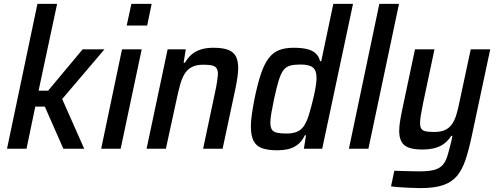

<svg xmlns="http://www.w3.org/2000/svg" viewBox="-20 -763 2551 985"><path d="M16 0 172 -743H273L178 -298H227L404 -510H516L299 -255L412 0H305L210 -216H161L116 0Z M630 -632 654 -743H758L735 -632ZM499 0 606 -510H707L599 0Z M732 0 840 -510H933L922 -441H929Q943 -466 962.5 -483Q982 -500 1010 -509Q1038 -518 1074 -518Q1124 -518 1151.5 -507Q1179 -496 1190.5 -473Q1202 -450 1202 -414Q1202 -395 1198.5 -369.5Q1195 -344 1189 -314L1122 0H1022L1083 -288Q1090 -320 1093.5 -343.5Q1097 -367 1098 -382Q1098 -403 1090.5 -413.5Q1083 -424 1066.5 -427.5Q1050 -431 1023 -431Q987 -431 964 -419Q941 -407 927 -384Q913 -361 904 -328Q895 -295 886 -253L831 0Z M1404 8Q1355 8 1325 -2.5Q1295 -13 1281 -40Q1267 -67 1267 -114Q1267 -140 1272 -176Q1277 -212 1286 -258Q1302 -335 1319 -385Q1336 -435 1358.5 -464.5Q1381 -494 1412 -506Q1443 -518 1487 -518Q1524 -518 1552 -512Q1580 -506 1598 -490.5Q1616 -475 1622 -449H1628L1690 -743H1791L1633 0H1539L1550 -69H1544Q1528 -36 1505 -19.5Q1482 -3 1456.5 2.5Q1431 8 1404 8ZM1449 -78Q1476 -78 1495 -84Q1514 -90 1527.5 -103Q1541 -116 1550 -136Q1557 -149 1564 -171.5Q1571 -194 1578 -220.5Q1585 -247 1591 -274Q1597 -301 1600.5 -324.5Q1604 -348 1604 -363Q1604 -401 1585.5 -416.5Q1567 -432 1522 -432Q1490 -432 1469 -426.5Q1448 -421 1434.5 -403.5Q1421 -386 1410 -350.5Q1399 -315 1386 -255Q1377 -212 1372 -182.5Q1367 -153 1367 -134Q1367 -110 1375 -98Q1383 -86 1401.5 -82Q1420 -78 1449 -78Z M1770 0 1926 -743H2027L1870 0Z M2137 202Q2112 202 2083.5 200.5Q2055 199 2030 197.5Q2005 196 1986 193L2003 113Q2028 114 2051 114.5Q2074 115 2095 115.5Q2116 116 2133 116Q2179 116 2206 109Q2233 102 2249 85.5Q2265 69 2274 41Q2283 13 2293 -29Q2295 -38 2297.5 -48Q2300 -58 2301 -66H2295Q2281 -44 2261 -28Q2241 -12 2213 -4Q2185 4 2146 4Q2102 4 2076 -6Q2050 -16 2039 -37.5Q2028 -59 2028 -91Q2028 -114 2032.5 -142Q2037 -170 2044 -203L2109 -510H2209L2150 -231Q2143 -196 2139 -172Q2135 -148 2135 -132Q2135 -112 2142 -102Q2149 -92 2165.5 -89Q2182 -86 2208 -86Q2240 -86 2261 -95Q2282 -104 2296.5 -123Q2311 -142 2320.5 -172Q2330 -202 2338 -244L2395 -510H2495L2400 -64Q2385 7 2368 57.5Q2351 108 2324 140Q2297 172 2252.5 187Q2208 202 2137 202Z"/></svg>

Font: Saira SemiCondensed Medium
Style: Italic
Weight: 500
Width: 4
Italic angle: -12°
Designer: Hector Gatti with collaboration of the Omnibus-Type team
Foundry: Omnibus-Type
Version: Version 1.101